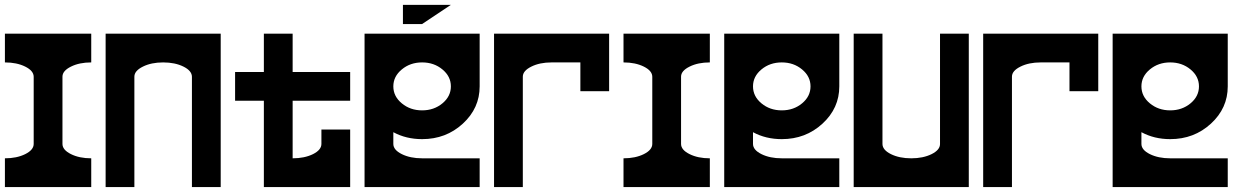

<svg xmlns="http://www.w3.org/2000/svg" viewBox="-20 -762 5079 782"><path d="M117.2 -175.8V-449.2Q117.2 -473.6 82.8 -490.7Q48.3 -507.8 0 -507.8V-625H351.6V-507.8Q303.2 -507.8 269 -490.7Q234.4 -473.6 234.4 -449.7V-175.8Q234.4 -151.4 269 -134.3Q303.2 -117.2 351.6 -117.2V0H0V-117.2Q48.3 -117.2 82.8 -134.3Q117.2 -151.4 117.2 -175.8Z M878.9 -625V0H761.7V-449.2Q761.7 -473.6 727.3 -490.7Q692.9 -507.8 644.5 -507.8Q596.2 -507.8 562 -490.7Q527.3 -473.6 527.3 -449.7V0H410.2V-625Z M1171.9 -468.8H1406.2V-351.6H1171.9V-117.2Q1220.2 -117.2 1254.9 -134.3Q1289.1 -151.4 1289.1 -175.8V-234.4H1406.2V0H1054.7V-351.6H937.5V-468.8H1054.7V-625H1171.9Z M1699.2 -507.8Q1650.9 -507.8 1616.5 -479.2Q1582 -450.7 1582 -410.2Q1582 -369.6 1616.5 -341.1Q1650.9 -312.5 1699.2 -312.5Q1747.6 -312.5 1782 -341.1Q1816.4 -369.6 1816.4 -410.2Q1816.4 -450.7 1782 -479.2Q1747.6 -507.8 1699.2 -507.8ZM1464.8 -625H1933.6V-410.2Q1933.6 -321.3 1865 -258.3Q1796.4 -195.3 1699.2 -195.3Q1634.3 -195.3 1582 -223.6V-175.8Q1582 -151.4 1616.5 -134.3Q1650.9 -117.2 1699.2 -117.2H1933.6V0H1464.8ZM1621.1 -664.1V-742.2H1816.4L1699.2 -664.1Z M1992.2 -625H2460.9V-390.6H2343.8V-507.8H2226.6Q2178.2 -507.8 2144 -490.7Q2109.4 -473.6 2109.4 -449.7V0H1992.2Z M2636.7 -175.8V-449.2Q2636.7 -473.6 2602.3 -490.7Q2567.9 -507.8 2519.5 -507.8V-625H2871.1V-507.8Q2822.8 -507.8 2788.6 -490.7Q2753.9 -473.6 2753.9 -449.7V-175.8Q2753.9 -151.4 2788.6 -134.3Q2822.8 -117.2 2871.1 -117.2V0H2519.5V-117.2Q2567.9 -117.2 2602.3 -134.3Q2636.7 -151.4 2636.7 -175.8Z M3164.1 -507.8Q3115.7 -507.8 3081.3 -479.2Q3046.9 -450.7 3046.9 -410.2Q3046.9 -369.6 3081.3 -341.1Q3115.7 -312.5 3164.1 -312.5Q3212.4 -312.5 3246.8 -341.1Q3281.2 -369.6 3281.2 -410.2Q3281.2 -450.7 3246.8 -479.2Q3212.4 -507.8 3164.1 -507.8ZM2929.7 -625H3398.4V-410.2Q3398.4 -321.3 3329.8 -258.3Q3261.2 -195.3 3164.1 -195.3Q3099.1 -195.3 3046.9 -223.6V-175.8Q3046.9 -151.4 3081.3 -134.3Q3115.7 -117.2 3164.1 -117.2H3398.4V0H2929.7Z M3457 0V-625H3574.2V-175.8Q3574.2 -151.4 3608.6 -134.3Q3643.1 -117.2 3691.4 -117.2Q3739.7 -117.2 3774.4 -134.3Q3808.6 -151.4 3808.6 -175.3V-625H3925.8V0Z M3984.4 -625H4453.1V-390.6H4335.9V-507.8H4218.8Q4170.4 -507.8 4136.2 -490.7Q4101.6 -473.6 4101.6 -449.7V0H3984.4Z M4746.1 -507.8Q4697.8 -507.8 4663.3 -479.2Q4628.9 -450.7 4628.9 -410.2Q4628.9 -369.6 4663.3 -341.1Q4697.8 -312.5 4746.1 -312.5Q4794.4 -312.5 4828.9 -341.1Q4863.3 -369.6 4863.3 -410.2Q4863.3 -450.7 4828.9 -479.2Q4794.4 -507.8 4746.1 -507.8ZM4511.7 -625H4980.5V-410.2Q4980.5 -321.3 4911.9 -258.3Q4843.3 -195.3 4746.1 -195.3Q4681.2 -195.3 4628.9 -223.6V-175.8Q4628.9 -151.4 4663.3 -134.3Q4697.8 -117.2 4746.1 -117.2H4980.5V0H4511.7Z"/></svg>

Font: Leporid
Style: Regular
Weight: 400
Designer: GGBotNet
Foundry: GGBotNet
Version: 1.00